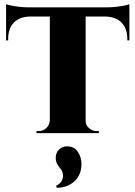

<svg xmlns="http://www.w3.org/2000/svg" viewBox="-20 -636 646 917"><path d="M389 -597V0H218V-597ZM598 -601V-557H9V-601ZM598 -561V-443H588V-450Q588 -500 560.5 -528Q533 -556 483 -557V-561ZM598 -616V-591L495 -601Q513 -601 534.5 -603.5Q556 -606 574 -609.5Q592 -613 598 -616ZM220 -62V0H154V-10Q154 -10 159 -10Q164 -10 164 -10Q187 -10 202 -25Q217 -40 218 -62ZM385 -62H389Q388 -40 404 -25Q420 -10 442 -10Q442 -10 447 -10Q452 -10 452 -10V0H385ZM123 -561V-557Q73 -556 46 -528Q19 -500 19 -450V-443H9V-561ZM9 -616Q17 -613 34 -609.5Q51 -606 72 -603.5Q93 -601 112 -601L9 -591ZM246 119Q246 93 262 78Q278 63 300 63Q334 63 351.5 88.5Q369 114 369 148Q369 198 336.5 229Q304 260 251 261L248 251Q262 245 271.5 232.5Q281 220 281 204Q281 195 277.5 184.5Q274 174 264 164Q256 154 251 143Q246 132 246 119Z"/></svg>

Font: Cinzel ExtraBold
Style: Regular
Weight: 800
Designer: Natanael Gama
Version: Version 2.000